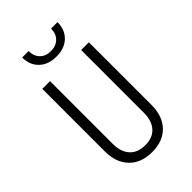

<svg xmlns="http://www.w3.org/2000/svg" viewBox="-280 -1050 1160 1160"><g transform="rotate(-45 300.0 -470.0)"><path d="M301 10Q207 10 154 -45.5Q101 -101 101 -194V-730H167V-194Q167 -126 201.5 -87.5Q236 -49 301 -49Q365 -49 399 -87.5Q433 -126 433 -194V-730H499V-194Q499 -100 446.5 -45Q394 10 301 10ZM300 -807Q231 -807 190 -846Q149 -885 149 -950H204Q204 -906 230 -880Q256 -854 299 -854Q343 -854 369.5 -880Q396 -906 396 -950H451Q451 -885 410 -846Q369 -807 300 -807Z"/></g></svg>

Font: Tiny ExtraLight
Style: Regular
Weight: 200
Monospace: yes
Designer: Philipp Nurullin, Konstantin Bulenkov
Foundry: JetBrains
Version: Version 2.251; ttfautohint (v1.8.4.7-5d5b)